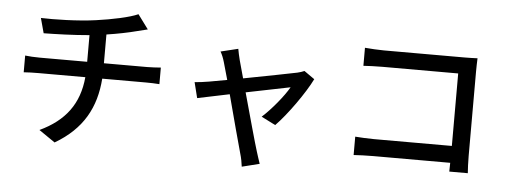

<svg xmlns="http://www.w3.org/2000/svg" viewBox="-54 -930 3098 1177"><g transform="rotate(5 1495.0 -342.0)"><path d="M84 -467V-364C109 -366 144 -367 175 -367H463C448 -202 366 -93 211 -20L310 48C481 -52 554 -190 567 -367H837C863 -367 895 -366 919 -364V-466C897 -464 856 -462 835 -462H569V-639C636 -649 705 -663 754 -676C770 -680 792 -685 819 -692L754 -780C704 -757 594 -734 499 -721C389 -705 236 -702 160 -705L185 -613C258 -614 367 -617 466 -626V-462H174C143 -462 108 -464 84 -467Z M1862 -477 1798 -522C1787 -517 1770 -511 1755 -508C1719 -500 1562 -470 1427 -444L1397 -553C1391 -578 1385 -602 1382 -622L1275 -596C1285 -579 1294 -557 1301 -532L1331 -426L1220 -406C1188 -401 1162 -397 1133 -395L1157 -299L1354 -340C1391 -200 1436 -32 1450 17C1458 43 1463 72 1466 96L1574 69C1567 50 1556 13 1550 -5C1535 -52 1489 -219 1450 -360L1722 -415C1691 -360 1618 -271 1561 -220L1648 -176C1718 -247 1820 -391 1862 -477Z M2143 -148V-35C2172 -37 2222 -39 2263 -39H2737L2736 15H2850C2848 -7 2846 -56 2846 -91V-608C2846 -634 2847 -670 2848 -692C2830 -691 2795 -690 2768 -690H2271C2238 -690 2190 -693 2155 -696V-585C2181 -587 2232 -589 2271 -589H2738V-143H2259C2216 -143 2172 -146 2143 -148Z"/></g></svg>

Font: Noto Sans CJK SC Medium
Style: Regular
Weight: 500
Designer: Ryoko NISHIZUKA 西塚涼子 (kana, bopomofo & ideographs); Paul D. Hunt (Latin, Greek & Cyrillic); Sandoll Communications 산돌커뮤니
Foundry: Adobe
Version: Version 2.004;hotconv 1.0.118;makeotfexe 2.5.65603